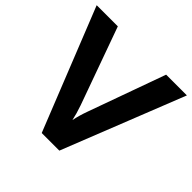

<svg xmlns="http://www.w3.org/2000/svg" viewBox="-192 -870 1040 1040"><g transform="rotate(45 328.5 -350.0)"><path d="M262 0 -17 -700H145L305 -255Q322 -206 330 -167Q338 -208 355 -255L515 -700H674L397 0Z"/></g></svg>

Font: Cal Sans
Style: Regular
Weight: 400
Designer: Designer Mark Davis DBA MarkFonts
Foundry: Designer Mark Davis DBA MarkFonts
Version: Version 1.000